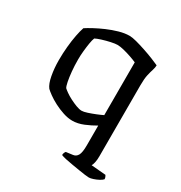

<svg xmlns="http://www.w3.org/2000/svg" viewBox="-165 -619 886 939"><g transform="rotate(30 278.0 -150.0)"><path d="M470 200Q463 200 447 198Q431 196 410.5 192.5Q390 189 368.5 185.5Q347 182 329 178Q311 174 302 170Q302 163 304.5 157Q307 151 310 148L348 143Q365 141 374 125Q383 109 383 68V-43Q356 -27 323.5 -13.5Q291 0 260 0Q236 0 208.5 -9Q181 -18 156 -31Q131 -44 112.5 -57.5Q94 -71 86 -79Q71 -98 63.5 -138.5Q56 -179 56 -223Q56 -263 59.5 -300Q63 -337 69 -368Q75 -399 82 -419Q97 -429 122 -442.5Q147 -456 177 -469Q207 -482 238.5 -491Q270 -500 297 -500Q312 -500 336.5 -493.5Q361 -487 389.5 -477.5Q418 -468 443 -458Q468 -448 483 -441Q483 -428 478 -413Q473 -398 468 -376Q463 -354 463 -317V85Q463 106 459.5 120.5Q456 135 452 141L534 148Q536 151 538.5 156.5Q541 162 541 169Q535 176 522 183Q509 190 494 195Q479 200 470 200ZM276 -65Q287 -65 307 -71.5Q327 -78 348 -86.5Q369 -95 383 -102V-400Q370 -406 348.5 -413.5Q327 -421 305 -426.5Q283 -432 268 -432Q255 -432 232 -427Q209 -422 186.5 -415Q164 -408 153 -402Q148 -390 144.5 -368.5Q141 -347 138.5 -322Q136 -297 136 -274Q136 -239 139 -207.5Q142 -176 146.5 -153.5Q151 -131 156 -123Q161 -118 175 -108Q189 -98 207.5 -88.5Q226 -79 244.5 -72Q263 -65 276 -65Z"/></g></svg>

Font: Texturina 12pt Light
Style: Regular
Weight: 300
Designer: Guillermo Torres Carreño
Foundry: Omnibus-Type
Version: Version 1.002